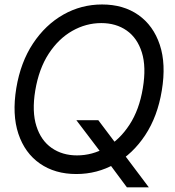

<svg xmlns="http://www.w3.org/2000/svg" viewBox="-20 -757 769 846"><path d="M316.4 -227.5H413.1L493.2 -121.1L514.6 -92.8L635.7 68.4H539.1L460 -38.1L439.5 -65.4ZM316.4 9.8Q222.2 9.8 155.8 -36.4Q89.4 -82.5 61 -167.5Q32.7 -252.4 51.8 -368.7Q70.8 -482.9 125.5 -565.4Q180.2 -647.9 259 -692.6Q337.9 -737.3 429.7 -737.3Q523.9 -737.3 589.8 -690.9Q655.8 -644.5 684.1 -559.6Q712.4 -474.6 692.9 -357.9Q674.3 -244.1 619.9 -161.6Q565.4 -79.1 486.8 -34.7Q408.2 9.8 316.4 9.8ZM319.3 -72.3Q386.7 -72.3 447 -106.7Q507.3 -141.1 550.5 -207.3Q593.8 -273.4 609.4 -368.7Q625 -462.4 605 -526.1Q585 -589.8 538.1 -622.6Q491.2 -655.3 426.3 -655.3Q358.9 -655.3 298.3 -620.8Q237.8 -586.4 194.6 -520.3Q151.4 -454.1 135.3 -357.9Q120.1 -265.1 140.4 -201.4Q160.6 -137.7 207.8 -105Q254.9 -72.3 319.3 -72.3Z"/></svg>

Font: Inter Tight
Style: Italic
Weight: 400
Italic angle: -9.39999°
Designer: Rasmus Andersson
Foundry: rsms
Version: Version 3.002